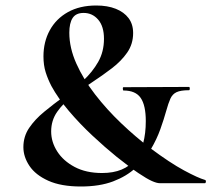

<svg xmlns="http://www.w3.org/2000/svg" viewBox="-20 -666 769 698"><path d="M65 -131Q65 -170 86 -201Q107 -232 140.5 -259.5Q174 -287 211.5 -314.5Q249 -342 282.5 -373Q316 -404 337 -441Q358 -478 358 -525Q358 -570 337 -594.5Q316 -619 284 -619Q256 -619 244 -600.5Q232 -582 232 -547Q232 -492 257.5 -435Q283 -378 325.5 -323Q368 -268 420.5 -218Q473 -168 527 -127Q598 -74 649 -46.5Q700 -19 725 -12Q729 -11 728.5 -5.5Q728 0 725 0Q694 0 650.5 0Q607 0 561 0Q550 0 532 -8Q514 -16 483.5 -36.5Q453 -57 404 -96Q362 -130 316 -173Q270 -216 230.5 -262.5Q191 -309 167 -353Q154 -378 146 -403.5Q138 -429 138 -461Q138 -514 161 -556Q184 -598 227 -622Q270 -646 330 -646Q371 -646 401 -634Q431 -622 447.5 -600Q464 -578 464 -546Q464 -506 442.5 -475Q421 -444 387 -418Q353 -392 315 -367Q277 -342 243 -316Q209 -290 187.5 -259Q166 -228 166 -188Q166 -150 188 -115.5Q210 -81 251.5 -59Q293 -37 351 -37Q392 -37 422 -49.5Q452 -62 471.5 -86Q491 -110 500.5 -145.5Q510 -181 510 -226Q510 -283 491.5 -310Q473 -337 429 -337Q427 -337 426.5 -343Q426 -349 429 -349L667 -350Q670 -350 670 -344Q670 -338 667 -338Q637 -338 622 -331Q607 -324 599.5 -307.5Q592 -291 584 -262Q576 -233 563 -196.5Q550 -160 528.5 -123.5Q507 -87 473.5 -56Q440 -25 391 -6.5Q342 12 274 12Q202 12 155.5 -9Q109 -30 87 -63Q65 -96 65 -131Z"/></svg>

Font: Cormorant Infant Light
Style: Bold
Weight: 700
Version: Version 4.001